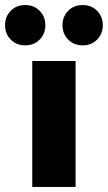

<svg xmlns="http://www.w3.org/2000/svg" viewBox="-70 -742 428 762"><path d="M58 0V-500H230V0ZM30 -562Q-5 -562 -27.5 -585Q-50 -608 -50 -642Q-50 -676 -27.5 -699Q-5 -722 30 -722Q65 -722 87.5 -699Q110 -676 110 -642Q110 -608 87.5 -585Q65 -562 30 -562ZM258 -562Q223 -562 200.5 -585Q178 -608 178 -642Q178 -676 200.5 -699Q223 -722 258 -722Q293 -722 315.5 -699Q338 -676 338 -642Q338 -608 315.5 -585Q293 -562 258 -562Z"/></svg>

Font: Source Sans 3 ExtraLight Black
Style: Regular
Weight: 900
Version: Version 3.052;hotconv 1.1.0;makeotfexe 2.6.0